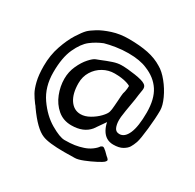

<svg xmlns="http://www.w3.org/2000/svg" viewBox="-153 -823 1052 1037"><g transform="rotate(30 372.5 -305.0)"><path d="M706 -406Q706 -359 698.5 -290Q691 -221 683 -197Q675 -175 666 -160Q657 -145 635.5 -132.5Q614 -120 578 -120Q530 -120 505 -164Q493 -186 489 -209L443 -143Q405 -97 330 -97Q279 -97 243.5 -127.5Q208 -158 190 -204Q172 -250 172 -297Q172 -340 189.5 -378.5Q207 -417 229.5 -442Q252 -467 266 -472L287 -480Q323 -495 351.5 -504.5Q380 -514 404 -514Q441 -514 490 -506.5Q539 -499 555 -488Q569 -480 569 -463Q569 -456 566.5 -443Q564 -430 563 -421Q562 -408 559 -390.5Q556 -373 553 -355Q545 -311 540 -271Q539 -265 539 -252Q539 -224 547.5 -205Q556 -186 578 -186Q611 -186 630 -230Q649 -274 649 -360Q649 -444 616.5 -494Q584 -544 521 -569Q476 -589 404 -589Q365 -589 327 -583Q289 -577 261 -569Q221 -553 188 -527.5Q155 -502 129 -445.5Q103 -389 103 -297Q103 -206 148 -141.5Q193 -77 250.5 -43.5Q308 -10 338 -10Q375 -10 400.5 -14Q426 -18 450 -26Q475 -34 495 -48.5Q515 -63 524 -77Q532 -83 536 -83Q541 -83 546 -79Q551 -75 552 -74Q556 -72 568 -59.5Q580 -47 586 -43Q588 -41 591 -37.5Q594 -34 594 -31Q594 -26 586 -18Q580 -12 549.5 4Q519 20 486 33Q453 46 435 46L369 47Q271 47 233 31Q182 11 115 -84Q112 -90 103 -100Q85 -124 72.5 -146Q60 -168 50.5 -206.5Q41 -245 41 -301Q41 -368 61 -426Q81 -484 105.5 -522.5Q130 -561 146 -577Q159 -590 189 -608.5Q219 -627 265.5 -642Q312 -657 366 -657Q436 -657 487 -646.5Q538 -636 578 -611Q607 -595 637 -558Q667 -521 686.5 -478.5Q706 -436 706 -406ZM493 -419Q494 -425 494 -437Q487 -442 471 -447Q439 -457 394 -457Q356 -457 323 -438.5Q290 -420 270 -387.5Q250 -355 250 -314Q250 -249 275.5 -211.5Q301 -174 343 -174Q370 -174 399 -190.5Q428 -207 449 -229Q470 -251 474 -266Q478 -280 479.5 -305Q481 -330 482 -338Q484 -375 486 -386Q491 -401 493 -419Z"/></g></svg>

Font: Barrio
Style: Regular
Weight: 400
Designer: Pablo Cosgaya & Sergio Jimenez
Foundry: Pablo Cosgaya & Sergio Jimenez
Version: Version 1.005